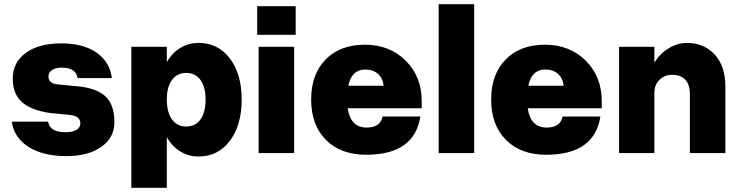

<svg xmlns="http://www.w3.org/2000/svg" viewBox="-20 -720 3475 903"><path d="M312 -179.2 211.9 -189Q123.5 -202.6 81.8 -241.2Q40 -279.8 40 -350.1Q40 -426.8 101.6 -471.4Q163.1 -516.1 269 -516.1Q371.1 -516.1 433.8 -472.7Q496.6 -429.2 505.9 -353H345.2Q336.4 -401.9 270 -401.9Q241.7 -401.9 224.9 -390.6Q208 -379.4 208 -360.8Q208 -343.8 218 -335Q228 -326.2 249 -323.2L356.9 -313Q441.9 -302.2 480 -262.7Q518.1 -223.1 518.1 -145Q518.1 -72.8 456.5 -29.3Q395 14.2 292 14.2Q182.1 14.2 114 -29.3Q45.9 -72.8 35.2 -147.9H206.1Q210.9 -122.1 231.2 -110.1Q251.5 -98.1 289.1 -98.1Q320.3 -98.1 339.1 -109.1Q357.9 -120.1 357.9 -139.2Q357.9 -173.3 312 -179.2Z M597.7 -500H764.6V-428.2Q789.6 -471.2 828.1 -494.6Q866.7 -518.1 914.6 -518.1Q1005.4 -518.1 1061 -445.1Q1116.7 -372.1 1116.7 -252Q1116.7 -131.3 1061 -57.6Q1005.4 16.1 914.6 16.1Q866.7 16.1 828.1 -7.6Q789.6 -31.2 764.6 -75.2V163.1H597.7ZM946.8 -252Q946.8 -311 922.9 -344Q898.9 -377 856 -377Q813 -377 788.8 -344Q764.6 -311 764.6 -252Q764.6 -191.9 788.8 -158.4Q813 -125 856 -125Q898.9 -125 922.9 -158.4Q946.8 -191.9 946.8 -252Z M1189.5 -690.9H1370.6V-556.2H1189.5ZM1196.3 -500H1363.3V0H1196.3Z M1443.4 -252Q1443.4 -371.1 1511.7 -440.4Q1580.1 -509.8 1696.3 -509.8Q1812.5 -509.8 1887.9 -434.8Q1963.4 -359.9 1963.4 -244.1V-210.9H1615.2Q1628.4 -120.1 1704.1 -120.1Q1769 -120.1 1779.3 -171.9H1957Q1929.2 7.8 1702.1 7.8Q1582.5 7.8 1512.9 -62Q1443.4 -131.8 1443.4 -252ZM1698.2 -393.1Q1633.8 -393.1 1618.2 -316.9H1784.2Q1780.8 -352.1 1757.6 -372.6Q1734.4 -393.1 1698.2 -393.1Z M2043 -700.2H2210V0H2043Z M2290 -252Q2290 -371.1 2358.4 -440.4Q2426.8 -509.8 2543 -509.8Q2659.2 -509.8 2734.6 -434.8Q2810.1 -359.9 2810.1 -244.1V-210.9H2461.9Q2475.1 -120.1 2550.8 -120.1Q2615.7 -120.1 2626 -171.9H2803.7Q2775.9 7.8 2548.8 7.8Q2429.2 7.8 2359.6 -62Q2290 -131.8 2290 -252ZM2544.9 -393.1Q2480.5 -393.1 2464.8 -316.9H2630.9Q2627.4 -352.1 2604.2 -372.6Q2581.1 -393.1 2544.9 -393.1Z M3224.6 -276.9Q3224.6 -323.2 3202.4 -345.7Q3180.2 -368.2 3140.6 -368.2Q3105 -368.2 3081.3 -344.2Q3057.6 -320.3 3057.6 -283.2V0H2891.6V-500H3057.6V-425.8Q3085 -469.2 3126 -493.7Q3167 -518.1 3210 -518.1Q3291 -518.1 3341.3 -463.6Q3391.6 -409.2 3391.6 -312V0H3224.6Z"/></svg>

Font: Overused Grotesk ExtraBold
Style: Regular
Weight: 800
Version: Version 0.002